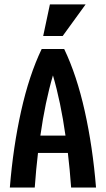

<svg xmlns="http://www.w3.org/2000/svg" viewBox="-20 -846 478 866"><path d="M286.1 -156.2H151.4Q142.6 -83 136.7 0H24.4Q39.1 -182.6 75.2 -344.7Q111.3 -506.8 168 -625H269.5Q326.2 -506.8 362.3 -344.7Q398.4 -182.6 413.1 0H300.8Q294.9 -83 286.1 -156.2ZM275.4 -234.4Q253.9 -386.7 218.8 -505.9Q183.6 -386.7 162.1 -234.4ZM366.2 -826.2 262.7 -683.6H174.8L205.1 -826.2Z"/></svg>

Font: Sudo
Style: Bold
Weight: 700
Monospace: yes
Designer: Jens Kutilek
Foundry: Jens Kutilek
Version: Version 0.040